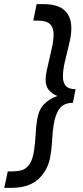

<svg xmlns="http://www.w3.org/2000/svg" viewBox="-76 -770 402 926"><path d="M134 -750Q205.5 -750 237.2 -718.2Q269 -686.5 268 -631.5Q267.5 -599 257.5 -557.8Q247.5 -516.5 237.5 -475.2Q227.5 -434 227.5 -400.5Q227.5 -370.5 241.8 -355.2Q256 -340 288.5 -340L275.5 -274Q233 -274 212.2 -247.5Q191.5 -221 183 -169.5Q177.5 -135 175.5 -94.5Q173.5 -54 167 -17Q156 50 110 93Q64 136 -22 136H-55.5L-38.5 56.5H-14.5Q3 56.5 24 52.2Q45 48 63 26.8Q81 5.5 88.5 -46Q94 -84 96 -123.5Q98 -163 103.5 -195.5Q111.5 -242 136.8 -267.8Q162 -293.5 200.5 -307Q174.5 -317.5 159.2 -336.2Q144 -355 144 -386.5Q144 -405 150 -432.8Q156 -460.5 163.5 -491.2Q171 -522 176.8 -551Q182.5 -580 182.5 -601.5Q182.5 -633 170.5 -647.8Q158.5 -662.5 141.2 -666.5Q124 -670.5 108.5 -670.5H84.5L100.5 -750Z"/></svg>

Font: Cabin Condensed Medium
Style: Italic
Weight: 500
Width: 3
Italic angle: -10°
Designer: Pablo Impallari
Foundry: Pablo Impallari. http://www.impallari.com Igino Marini. http://www.ikern.com
Version: Version 3.001; ttfautohint (v1.8.3)